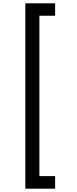

<svg xmlns="http://www.w3.org/2000/svg" viewBox="-20 -954 463 1160"><path d="M313 186V110H218V-859H313V-934H133V186Z"/></svg>

Font: Poppins
Style: Regular
Weight: 400
Designer: Ninad Kale (Devanagari), Jonny Pinhorn (Latin)
Foundry: Indian Type Foundry
Version: 4.004